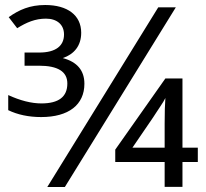

<svg xmlns="http://www.w3.org/2000/svg" viewBox="-20 -743 820 763"><path d="M12.7 -365.2C60.5 -343.3 104.5 -332 144.5 -332C213.4 -332 247.6 -358.4 247.6 -411.1C247.6 -458.5 210 -481.9 134.8 -481.9H77.6V-534.2H135.7C202.6 -534.2 234.4 -561.5 234.4 -606C234.4 -645.5 206.1 -668.9 162.6 -668.9C119.6 -668.9 85 -653.8 48.3 -630.9L14.6 -674.8C55.7 -704.1 98.6 -723.1 159.7 -723.1C248 -723.1 302.7 -682.6 302.7 -612.8C302.7 -560.5 273.9 -527.3 229.5 -512.2C286.6 -497.1 315.4 -462.9 315.4 -410.2C315.4 -326.7 252.9 -277.8 143.6 -277.8C94.2 -277.8 50.3 -287.1 12.7 -305.2ZM168 0 608.9 -713.9H678.7L237.8 0ZM705.1 -156.2H766.1V-99.1H705.1V-0.5H634.3V-99.1H438V-148.4L637.2 -431.2H705.1ZM588.4 -276.4 506.3 -156.2H634.3V-251.5C634.3 -294.9 635.3 -329.1 637.2 -353.5C633.8 -345.7 625.5 -332.5 615.7 -317.9C610.8 -310.5 606 -303.2 601.1 -295.9Z"/></svg>

Font: OpenSansEmoji
Style: Regular
Weight: 400
Foundry: MorbZ
Version: Version 1.000;PS 001.000;hotconv 1.0.70;makeotf.lib2.5.58329